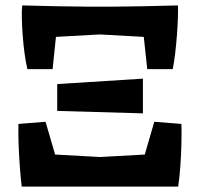

<svg xmlns="http://www.w3.org/2000/svg" viewBox="-20 -688 736 708"><path d="M78 -546 62 -668Q132 -666 190.5 -665Q249 -664 300 -663.5Q351 -663 402 -663.5Q453 -664 510 -665Q567 -666 636 -668L619 -546L348 -561ZM81 -433Q75 -458 70.5 -491.5Q66 -525 63.5 -559.5Q61 -594 60.5 -623Q60 -652 62 -668L196 -646L174 -433ZM523 -433 500 -646 636 -668Q637 -652 636 -623Q635 -594 632.5 -559.5Q630 -525 626 -491.5Q622 -458 617 -433ZM507 -270 191 -279V-378L507 -398ZM60 0Q56 -33 53 -75Q50 -117 48.5 -158.5Q47 -200 48 -231L148 -239L213 -16ZM60 0 77 -124 349 -109 620 -124 637 0ZM637 0 484 -16 549 -239 649 -231Q650 -200 649 -158.5Q648 -117 645 -75Q642 -33 637 0Z"/></svg>

Font: Eczar
Style: Bold
Weight: 700
Designer: Vaibhav Singh
Foundry: Rosetta Type Foundry
Version: Version 2.000